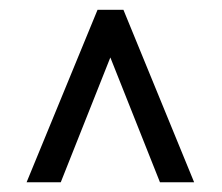

<svg xmlns="http://www.w3.org/2000/svg" viewBox="-20 -731 457 395"><path d="M309.1 -356 207 -612.8 105 -356H34.7L180.7 -710.9H233.9L379.4 -356Z"/></svg>

Font: Vazirmatn UI Light
Style: Regular
Weight: 300
Designer: Saber Rastikerdar
Foundry: Saber Rastikerdar
Version: Version 33.003